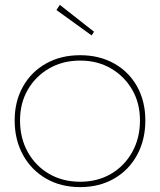

<svg xmlns="http://www.w3.org/2000/svg" viewBox="-20 -756 655 786"><path d="M308 10Q229 10 168.5 -25Q108 -60 74 -122Q40 -184 40 -263Q40 -341 74 -401.5Q108 -462 168.5 -496Q229 -530 308 -530Q387 -530 447.5 -496Q508 -462 541.5 -401.5Q575 -341 575 -263Q575 -184 541.5 -122Q508 -60 447.5 -25Q387 10 308 10ZM308 -12Q379 -12 434 -44Q489 -76 521 -133Q553 -190 553 -263Q553 -334 521 -389Q489 -444 434 -476Q379 -508 308 -508Q237 -508 181.5 -476Q126 -444 94 -389Q62 -334 62 -263Q62 -190 94 -133Q126 -76 181.5 -44Q237 -12 308 -12ZM355 -611 211 -715 225 -736 365 -626Z"/></svg>

Font: Lexend Deca Thin
Style: Regular
Weight: 250
Designer: Bonnie Shaver-Troup, Thomas Jockin
Foundry: Lexend
Version: Version 1.007